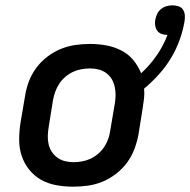

<svg xmlns="http://www.w3.org/2000/svg" viewBox="-20 -693 714 721"><path d="M255 8Q223 8 192 2.5Q161 -3 135 -17.5Q109 -32 90 -55.5Q71 -79 61.5 -107.5Q52 -136 52 -168Q52 -200 57 -232L74 -332Q78 -359 88 -386Q98 -413 115.5 -437Q133 -461 157 -479.5Q181 -498 208 -509Q235 -520 262.5 -524Q290 -528 318 -528Q349 -528 379 -522.5Q409 -517 435.5 -503.5Q462 -490 480.5 -467.5Q499 -445 510 -418Q543 -448 568.5 -485Q594 -522 609 -562H608Q597 -562 587 -565.5Q577 -569 571 -577Q565 -585 563 -596Q561 -607 563 -618Q565 -629 570 -640Q575 -651 584 -658.5Q593 -666 604.5 -669.5Q616 -673 627 -673Q639 -673 650 -669.5Q661 -666 667 -657Q673 -648 674 -636.5Q675 -625 673 -613Q667 -578 654.5 -543Q642 -508 622.5 -475.5Q603 -443 577 -414Q551 -385 521 -360Q523 -343 521 -324.5Q519 -306 516 -288L500 -188Q495 -161 485 -134Q475 -107 457.5 -83Q440 -59 416 -40.5Q392 -22 365.5 -11Q339 0 311 4Q283 8 255 8ZM256 -84Q272 -84 288.5 -87Q305 -90 320 -97Q335 -104 348.5 -115.5Q362 -127 371.5 -141.5Q381 -156 386.5 -171.5Q392 -187 394 -203L411 -303Q414 -320 414 -336.5Q414 -353 410.5 -368.5Q407 -384 399 -397Q391 -410 378.5 -419Q366 -428 350.5 -432Q335 -436 318 -436Q302 -436 285.5 -433Q269 -430 254 -423Q239 -416 225.5 -404.5Q212 -393 202.5 -378.5Q193 -364 187.5 -348.5Q182 -333 179 -317L163 -217Q160 -200 159.5 -183.5Q159 -167 162.5 -151.5Q166 -136 174.5 -123Q183 -110 195.5 -101Q208 -92 223.5 -88Q239 -84 256 -84Z"/></svg>

Font: Iosevka Semibold Extended
Style: Italic
Weight: 600
Width: 7
Italic angle: -9°
Monospace: yes
Designer: Belleve Invis
Foundry: Belleve Invis
Version: Version 32.5.0; ttfautohint (v1.8.4)